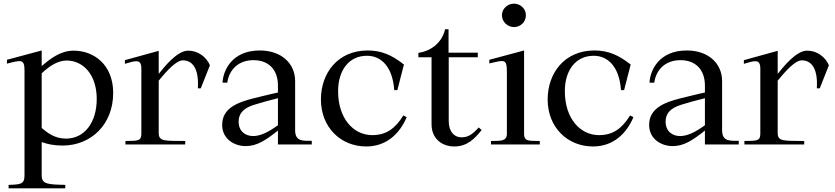

<svg xmlns="http://www.w3.org/2000/svg" viewBox="-20 -790 4569 1050"><path d="M18 -442C93 -461 114 -469 114 -406V170C114 218 91 219 27 221V240H337V221C244 219 208 218 208 170V-13C238 -2 275 6 322 6C478 6 599 -109 599 -282C599 -434 496 -513 382 -513C309 -513 252 -466 208 -429V-514L18 -463ZM208 -90V-389C254 -433 300 -459 344 -459C434 -459 509 -383 509 -249C509 -120 442 -32 341 -32C280 -32 240 -63 208 -90Z M1062 -307H1078L1128 -433C1109 -478 1064 -513 1009 -513C948 -513 878 -423 848 -386V-512L663 -461V-441C719 -457 753 -471 753 -415V-59C753 -18 734 -20 666 -19V0H993V-19C879 -20 848 -16 848 -63V-349C892 -403 944 -460 980 -460C1030 -460 1069 -419 1062 -307Z M1500 -325V-284C1456 -275 1417 -264 1369 -253C1272 -229 1195 -195 1195 -107C1195 -27 1265 9 1323 9C1385 9 1432 -22 1500 -76V0H1685V-20C1638 -20 1594 -15 1594 -78V-346C1594 -445 1517 -514 1401 -514C1248 -514 1200 -404 1197 -338H1223C1233 -411 1286 -461 1366 -461C1453 -461 1499 -405 1500 -325ZM1285 -125C1285 -170 1312 -199 1370 -217C1404 -228 1445 -239 1500 -253V-105C1443 -64 1402 -46 1364 -46C1324 -46 1285 -70 1285 -125Z M2189 -437C2126 -487 2068 -514 1991 -514C1827 -514 1735 -390 1735 -246C1735 -94 1843 11 1983 11C2096 11 2167 -62 2204 -149L2186 -159C2142 -88 2093 -51 2016 -51C1912 -51 1829 -143 1829 -291C1829 -407 1889 -485 1987 -485C2063 -485 2127 -427 2136 -297H2153Z M2614 -79 2598 -93C2562 -53 2539 -39 2503 -39C2466 -39 2434 -68 2434 -128V-477H2593V-502H2433V-630H2414C2400 -566 2347 -512 2268 -501V-477H2340V-111C2340 -29 2400 11 2464 11C2535 11 2576 -31 2614 -79Z M2656 -443C2737 -462 2752 -470 2752 -398V-58C2752 -13 2709 -21 2665 -19V0H2932V-19C2879 -21 2846 -13 2846 -58V-514L2656 -463ZM2725 -707C2725 -741 2754 -770 2791 -770C2825 -770 2856 -743 2856 -707C2856 -669 2826 -642 2791 -642C2756 -642 2725 -670 2725 -707Z M3429 -437C3366 -487 3308 -514 3231 -514C3067 -514 2975 -390 2975 -246C2975 -94 3083 11 3223 11C3336 11 3407 -62 3444 -149L3426 -159C3382 -88 3333 -51 3256 -51C3152 -51 3069 -143 3069 -291C3069 -407 3129 -485 3227 -485C3303 -485 3367 -427 3376 -297H3393Z M3835 -325V-284C3791 -275 3752 -264 3704 -253C3607 -229 3530 -195 3530 -107C3530 -27 3600 9 3658 9C3720 9 3767 -22 3835 -76V0H4020V-20C3973 -20 3929 -15 3929 -78V-346C3929 -445 3852 -514 3736 -514C3583 -514 3535 -404 3532 -338H3558C3568 -411 3621 -461 3701 -461C3788 -461 3834 -405 3835 -325ZM3620 -125C3620 -170 3647 -199 3705 -217C3739 -228 3780 -239 3835 -253V-105C3778 -64 3737 -46 3699 -46C3659 -46 3620 -70 3620 -125Z M4447 -307H4463L4513 -433C4494 -478 4449 -513 4394 -513C4333 -513 4263 -423 4233 -386V-512L4048 -461V-441C4104 -457 4138 -471 4138 -415V-59C4138 -18 4119 -20 4051 -19V0H4378V-19C4264 -20 4233 -16 4233 -63V-349C4277 -403 4329 -460 4365 -460C4415 -460 4454 -419 4447 -307Z"/></svg>

Font: Ortica Linear
Style: Regular
Weight: 400
Designer: Benedetta Bovani
Foundry: Collletttivo
Version: Version 2.000;Glyphs 3.1.2 (3151)